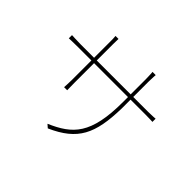

<svg xmlns="http://www.w3.org/2000/svg" viewBox="-158 -1024 1317 1317"><g transform="rotate(45 500.0 -366.0)"><path d="M686 -477V-516H831C867 -516 900 -514 900 -514V-545C900 -545 867 -542 831 -542H686V-689C686 -727 689 -757 689 -757H658C658 -757 661 -727 661 -689V-542H332V-702C332 -731 333 -752 333 -752H304C306 -737 306 -715 306 -701V-542H176C141 -542 89 -545 89 -545V-514C89 -514 139 -516 176 -516H306V-326C306 -295 303 -254 303 -254H333C333 -254 332 -297 332 -326V-516H661V-469C661 -154 570 -70 400 4L424 25C626 -65 680 -178 686 -430V-469V-436C686 -449 686 -463 686 -477Z"/></g></svg>

Font: Glow Sans SC Normal Thin
Style: Regular
Weight: 100
Designer: Ryoko NISHIZUKA (kana, bopomofo & ideographs); Paul D. Hunt (Latin, Greek & Cyrillic); Sandoll Communications, Soo-young
Version: Version 0.93